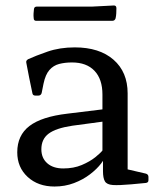

<svg xmlns="http://www.w3.org/2000/svg" viewBox="-20 -673 579 701"><path d="M179 8Q119 8 81 -27Q43 -62 43 -117Q43 -179 87.5 -213Q132 -247 226 -258L365 -275L363 -230L244 -214Q184 -205 157.5 -185Q131 -165 131 -128Q131 -96 152.5 -77Q174 -58 211 -58Q249 -58 278.5 -70.5Q308 -83 328 -99Q348 -115 356 -126L368 -113Q365 -97 349.5 -76.5Q334 -56 308.5 -36.5Q283 -17 250 -4.5Q217 8 179 8ZM354 -328Q354 -384 325 -414.5Q296 -445 243 -445Q217 -445 196 -439.5Q175 -434 160.5 -417.5Q146 -401 139 -368L132 -333Q129 -324 120 -324H109Q99 -324 98 -334Q92 -362 86.5 -389.5Q81 -417 76 -444Q74 -452 83 -457Q109 -469 153.5 -484.5Q198 -500 253 -500Q343 -500 394.5 -455Q446 -410 446 -332V-162H354ZM446 -162V-28L427 -59L513 -39Q522 -36 522 -27V-15Q522 -6 512 -5L459 0Q414 4 392 2.5Q370 1 363 -11Q356 -23 356 -48V-99L354 -107V-162ZM104 -640Q105 -649 115 -649H318L396 -653Q405 -653 405 -643Q405 -634 404.5 -624.5Q404 -615 402 -606Q399 -597 390 -597H112Q103 -597 103 -607Q102 -615 102.5 -623.5Q103 -632 104 -640Z"/></svg>

Font: Hahmlet
Style: Regular
Weight: 400
Designer: Minjoo Ham & Mark Frömberg
Foundry: hypertype
Version: Version 1.002